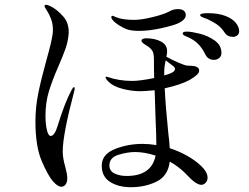

<svg xmlns="http://www.w3.org/2000/svg" viewBox="-20 -766 1040 802"><path d="M292 -397Q292 -392 290 -385Q242 -204 242 -133Q242 -105 253 -68Q261 -38 261 -22Q261 -5 254 4.5Q247 14 236 14Q221 14 201 -9Q180 -33 154 -94Q128 -155 128 -259Q128 -318 140 -377Q152 -436 174 -515Q196 -593 200 -625Q201 -631 201 -642Q201 -667 193 -687.5Q185 -708 177 -720Q166 -736 166 -741Q166 -746 172 -746Q179 -746 188.5 -741Q198 -736 200 -735Q220 -724 243.5 -698Q267 -672 267 -632Q267 -623 266 -618Q263 -589 253 -561Q243 -533 224 -489Q198 -430 184 -383.5Q170 -337 170 -282Q170 -247 176 -222.5Q182 -198 192 -198Q199 -198 206.5 -208Q214 -218 220 -238Q251 -339 279 -390Q285 -402 289 -402Q292 -402 292 -397ZM445 -694Q445 -700 450 -700Q453 -700 463 -695Q489 -683 541 -683Q571 -683 619.5 -695Q668 -707 691 -720Q705 -728 724 -728Q740 -728 748 -721Q756 -714 756 -703Q756 -685 727 -670Q710 -661 657.5 -649Q605 -637 561 -637Q523 -637 504 -646Q476 -659 460.5 -672.5Q445 -686 445 -694ZM979 -636Q979 -624 971 -618Q963 -612 954 -612Q930 -612 919 -629Q905 -650 889.5 -661.5Q874 -673 847 -686Q839 -689 832 -691.5Q825 -694 820.5 -696.5Q816 -699 816 -703Q816 -711 848 -711Q892 -711 921.5 -699.5Q951 -688 965 -670.5Q979 -653 979 -636ZM905 -545Q905 -531 895.5 -523.5Q886 -516 874 -516Q849 -516 838 -538Q826 -563 809.5 -580.5Q793 -598 767 -610Q765 -611 757.5 -614Q750 -617 746.5 -620Q743 -623 743 -627Q744 -634 761 -634Q779 -634 813.5 -625.5Q848 -617 876.5 -597Q905 -577 905 -545ZM847 -24Q847 -11 839 -2.5Q831 6 821 6Q799 6 761 -35Q739 -59 706 -81L689 -91Q682 -31 634 -7.5Q586 16 527 16Q475 16 440 -6Q405 -28 405 -74Q405 -121 459 -143Q513 -165 576 -165Q603 -165 633 -160V-163Q633 -200 630 -266L629 -295L626 -389Q584 -385 566 -385Q530 -385 491.5 -395Q453 -405 433 -425Q421 -437 421 -443Q421 -446 424 -446Q426 -446 438 -442Q451 -437 477 -432.5Q503 -428 533 -428Q564 -428 624 -440Q623 -469 623 -519Q623 -544 615.5 -555Q608 -566 595 -574Q571 -588 571 -595Q571 -606 591 -606Q627 -606 652.5 -592.5Q678 -579 678 -552Q678 -541 675 -529Q700 -515 726 -504Q752 -493 761 -492Q765 -492 781 -491Q797 -490 804.5 -485Q812 -480 812 -471Q812 -461 799 -450.5Q786 -440 772 -432Q735 -412 668 -397Q672 -318 683 -210Q688 -172 689 -147Q729 -134 763 -114.5Q797 -95 820 -73Q847 -47 847 -24ZM666 -451Q696 -459 705 -467Q711 -472 711 -478Q711 -485 702 -491L672 -514Q666 -486 666 -471ZM630 -116Q584 -131 544 -131Q513 -131 475 -119.5Q437 -108 437 -75Q437 -52 458 -41.5Q479 -31 509 -31Q613 -31 630 -116Z"/></svg>

Font: Shippori Mincho
Style: Regular
Weight: 400
Designer: FONTDASU
Foundry: FONTDASU / Google Inc. / but / Adobe
Version: Version 3.110; ttfautohint (v1.8.3)